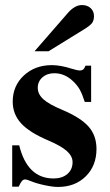

<svg xmlns="http://www.w3.org/2000/svg" viewBox="-20 -718 429 752"><path d="M336.9 -318.8H312Q301.8 -350.6 292 -367.7Q282.2 -384.8 266.1 -399.9Q233.4 -431.2 192.9 -431.2Q164.6 -431.2 146.2 -415Q127.9 -398.9 127.9 -374Q127.9 -349.1 150.1 -329.1Q172.4 -309.1 223.1 -288.1Q295.9 -257.3 326.9 -222.2Q357.9 -187 357.9 -134.8Q357.9 -68.8 315.9 -27.3Q273.9 14.2 207 14.2Q186.5 14.2 154.5 7.3Q122.6 0.5 100.1 -8.8Q85.9 -15.1 78.1 -15.1Q71.3 -15.1 65.9 -9Q60.5 -2.9 53.2 13.2H27.8V-148.9H55.2Q86.9 -19 189.9 -19Q223.1 -19 243.7 -36.4Q264.2 -53.7 264.2 -83Q264.2 -106.4 241.7 -126.5Q219.2 -146.5 168.9 -168Q95.2 -199.2 62.5 -235.1Q29.8 -271 29.8 -319.8Q29.8 -381.8 73.5 -422.4Q117.2 -462.9 183.1 -462.9Q216.8 -462.9 259.8 -449.2Q284.2 -441.9 291 -441.9Q300.8 -441.9 305.9 -446Q311 -450.2 314.9 -460.9H336.9ZM115.2 -517.1 249 -670.9Q274.9 -698.2 300.8 -698.2Q321.8 -698.2 335 -686.3Q348.1 -674.3 348.1 -654.8Q348.1 -638.2 340.6 -627.9Q333 -617.7 309.1 -603L169.9 -517.1Z"/></svg>

Font: Accordance
Style: Bold
Weight: 700
Version: Version 1.2 (build January 31, 2020) Miklal Software Solutio